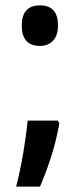

<svg xmlns="http://www.w3.org/2000/svg" viewBox="-20 -564 302 715"><path d="M129 -393Q61 -393 61 -469Q61 -544 129 -544Q196 -544 196 -469Q196 -432 177.5 -412.5Q159 -393 129 -393ZM195 -115 201 -104Q188 -34 170 21.5Q152 77 129 131H40Q55 74 66.5 6Q78 -62 83 -115Z"/></svg>

Font: Noto Sans Malayalam ExtraCondensed SemiBold
Style: Regular
Weight: 600
Width: 2
Designer: Jelle Bosma - Monotype Design Team
Foundry: Monotype Imaging Inc.
Version: Version 2.104; ttfautohint (v1.8.4.7-5d5b)